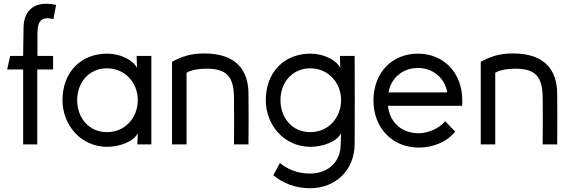

<svg xmlns="http://www.w3.org/2000/svg" viewBox="-20 -767 3030 1020"><path d="M232 -747C158 -749 105 -710 105 -615C104 -562 104 -515 103 -470H34L18 -398H103V0H178V-398H262V-470H179V-574C179 -626 181 -670 233 -670C240 -670 248 -669 264 -666L278 -741C258 -745 245 -747 232 -747Z M548 -65C453 -65 390 -140 390 -235C390 -329 453 -404 548 -404C646 -404 712 -326 712 -235C712 -143 646 -65 548 -65ZM312 -235C312 -103 409 13 550 13C615 13 692 -15 712 -60L710 -8V0H784V-470H706V-458L708 -406C688 -447 621 -482 550 -482C408 -482 312 -382 312 -235Z M971 0V-380C989 -393 1029 -402 1078 -402C1179 -402 1222 -365 1223 -250C1224 -165 1224 -85 1223 0H1300C1301 -95 1301 -176 1300 -271C1299 -392 1237 -483 1065 -483C996 -483 952 -469 894 -439V0Z M1628 -65C1533 -65 1470 -140 1470 -235C1470 -329 1533 -404 1628 -404C1726 -404 1792 -326 1792 -235C1792 -143 1726 -65 1628 -65ZM1392 -235C1392 -103 1489 13 1630 13C1695 13 1772 -15 1792 -60L1790 -8V0C1790 92 1724 155 1626 155C1559 155 1506 131 1467 99L1432 164C1481 205 1549 233 1626 233C1767 233 1863 133 1864 0C1865 -197 1865 -273 1864 -470H1786V-458L1788 -406C1768 -447 1701 -482 1630 -482C1488 -482 1392 -382 1392 -235Z M2398 -68 2345 -123C2315 -86 2255 -59 2205 -59C2117 -59 2051 -113 2041 -205H2435C2436 -214 2436 -224 2436 -233C2436 -381 2337 -482 2200 -482C2063 -482 1964 -381 1964 -233C1964 -88 2064 17 2205 17C2280 17 2355 -13 2398 -68ZM2044 -276C2057 -354 2121 -406 2200 -406C2279 -406 2343 -354 2356 -276Z M2611 0V-380C2629 -393 2669 -402 2718 -402C2819 -402 2862 -365 2863 -250C2864 -165 2864 -85 2863 0H2940C2941 -95 2941 -176 2940 -271C2939 -392 2877 -483 2705 -483C2636 -483 2592 -469 2534 -439V0Z"/></svg>

Font: Kreadon Medium
Style: Regular
Weight: 500
Designer: kohakuno
Foundry: StudioGnu
Version: Version 1.000;Glyphs 3.1.2 (3151)